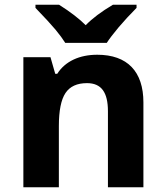

<svg xmlns="http://www.w3.org/2000/svg" viewBox="-20 -786 697 806"><path d="M454.1 -766.1C405.3 -737.3 367.2 -708.5 339.8 -680.2C313 -707 275.9 -735.8 228 -766.1H128.9V-752.9C167.5 -712.9 195.8 -682.1 213.4 -661.1C231 -639.6 244.6 -621.1 253.9 -606H428.2C438.5 -622.1 455.1 -644 478 -671.4C501 -698.2 525.9 -725.6 553.2 -752.9V-766.1ZM582 -356C582 -485.4 515.1 -556.2 388.2 -556.2C314 -556.2 253.4 -528.8 220.2 -476.1H211.9L191.9 -545.9H78.1V0H227.1V-256.8C227.1 -321.3 236.3 -367.7 254.9 -395.5C273.4 -423.3 303.7 -437 345.2 -437C406.2 -437 433.1 -397.5 433.1 -318.8V0H582Z"/></svg>

Font: Noto Reveo Sans
Style: Bold
Weight: 700
Designer: Monotype Design team
Foundry: Monotype Imaging Inc.
Version: Version 1.04